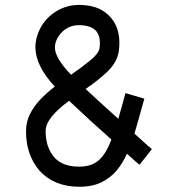

<svg xmlns="http://www.w3.org/2000/svg" viewBox="-20 -729 704 760"><path d="M261.7 -433.1 262.7 -434.1Q300.3 -460 334.2 -487.3Q368.2 -514.6 373.5 -535.6Q375.5 -547.9 375.5 -558.1Q375.5 -587.9 361.3 -605.5Q339.8 -629.4 293 -629.4Q241.7 -629.4 211.4 -585Q197.3 -563 197.3 -541Q197.3 -499.5 261.2 -433.1ZM293 -69.3Q329.1 -69.3 352.5 -82Q376 -94.7 392.1 -118.7Q408.2 -142.6 420.9 -176.8Q333 -254.4 253.4 -330.1Q228 -311.5 207 -291.5Q186 -271.5 173.3 -251Q160.6 -230.5 160.6 -209.5Q160.6 -159.7 182.1 -124Q213.4 -69.3 293 -69.3ZM293 10.3Q194.3 10.3 134.8 -55.2Q83 -117.2 83 -209.5Q83 -246.1 98.6 -277.3Q114.3 -308.6 140.1 -335.7Q166 -362.8 196.8 -386.2Q120.1 -469.2 120.1 -542.5Q120.1 -585.4 146.5 -629.4Q170.9 -667 209.5 -688.2Q248 -709.5 293 -709.5Q355.5 -709.5 394.5 -681.6Q452.6 -639.2 452.6 -559.6Q452.6 -541.5 449.7 -522.5Q441.4 -480 404.8 -445.1Q368.2 -410.2 318.8 -377Q366.7 -332 448.2 -258.8Q460 -298.3 476.6 -360.4L551.3 -338.4Q520.5 -227.1 512.2 -200.2Q568.8 -148.4 581.1 -138.7L532.2 -76.7Q530.8 -78.1 525.9 -82Q521 -85.9 515.1 -91.1Q509.3 -96.2 505.9 -99.6L482.4 -120.6Q467.3 -85.9 443.6 -56.4Q419.9 -26.9 383.3 -8.3Q346.7 10.3 293 10.3Z"/></svg>

Font: Turpis
Style: Regular
Weight: 400
Designer: GGBotNet
Foundry: f0n7
Version: 1.00